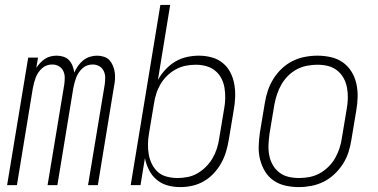

<svg xmlns="http://www.w3.org/2000/svg" viewBox="-20 -755 1540 783"><path d="M9 0 95 -520H135L128 -478Q135 -489 144 -498.5Q153 -508 163.5 -515Q174 -522 186.5 -525Q199 -528 211 -528Q226 -528 239.5 -523.5Q253 -519 262 -509Q271 -499 276 -486Q281 -473 283 -459Q289 -473 298 -486Q307 -499 319.5 -509Q332 -519 346.5 -523.5Q361 -528 376 -528Q390 -528 404 -523.5Q418 -519 426.5 -509.5Q435 -500 440.5 -487Q446 -474 448 -460Q450 -446 449 -431.5Q448 -417 445 -403L379 0H339L407 -410Q409 -424 409 -438.5Q409 -453 403 -465.5Q397 -478 385 -485Q373 -492 358 -492Q347 -492 336.5 -488.5Q326 -485 317 -477Q308 -469 301.5 -459.5Q295 -450 291 -439.5Q287 -429 284 -418Q281 -407 279 -396L214 0H174L242 -410Q244 -424 244 -438.5Q244 -453 238 -465.5Q232 -478 220 -485Q208 -492 193 -492Q182 -492 171.5 -488.5Q161 -485 152 -477Q143 -469 136.5 -459.5Q130 -450 126 -439.5Q122 -429 119 -418Q116 -407 114 -396L49 0Z M716 8Q688 8 663 1Q638 -6 618.5 -22.5Q599 -39 587.5 -62Q576 -85 571 -110L553 0H513L634 -735H674L624 -429Q636 -451 654.5 -471Q673 -491 695 -504Q717 -517 742 -522.5Q767 -528 791 -528Q818 -528 843.5 -521Q869 -514 888.5 -498Q908 -482 919.5 -459.5Q931 -437 935.5 -411.5Q940 -386 939 -359Q938 -332 933 -305L913 -185Q909 -161 902 -137Q895 -113 882.5 -90.5Q870 -68 852 -48.5Q834 -29 811.5 -16Q789 -3 764.5 2.5Q740 8 716 8ZM704 -29Q724 -29 745 -33Q766 -37 785 -48Q804 -59 820 -75Q836 -91 847 -110Q858 -129 864.5 -149.5Q871 -170 874 -191L894 -311Q898 -332 898.5 -354Q899 -376 895.5 -397Q892 -418 882.5 -436Q873 -454 857 -467Q841 -480 820.5 -485.5Q800 -491 778 -491Q758 -491 737.5 -487Q717 -483 697.5 -472.5Q678 -462 662 -446.5Q646 -431 635 -412.5Q624 -394 617.5 -373.5Q611 -353 608 -333L588 -213Q584 -191 583.5 -169Q583 -147 586.5 -126Q590 -105 599.5 -86Q609 -67 624 -53.5Q639 -40 660.5 -34.5Q682 -29 704 -29Z M1199 8Q1171 8 1144 2Q1117 -4 1095.5 -19Q1074 -34 1060.5 -56.5Q1047 -79 1040.5 -105Q1034 -131 1035 -159Q1036 -187 1040 -215L1060 -335Q1064 -361 1072.5 -386Q1081 -411 1095 -433.5Q1109 -456 1129 -475Q1149 -494 1173 -506Q1197 -518 1223 -523Q1249 -528 1274 -528Q1302 -528 1329 -522Q1356 -516 1377.5 -501Q1399 -486 1413 -463.5Q1427 -441 1433 -415Q1439 -389 1438.5 -361Q1438 -333 1433 -305L1413 -185Q1409 -159 1401 -134Q1393 -109 1378.5 -86.5Q1364 -64 1344 -45Q1324 -26 1300 -14Q1276 -2 1250 3Q1224 8 1199 8ZM1200 -29Q1220 -29 1241.5 -33Q1263 -37 1282.5 -47.5Q1302 -58 1318.5 -74Q1335 -90 1346 -109Q1357 -128 1364 -149Q1371 -170 1374 -191L1394 -311Q1398 -333 1398.5 -355Q1399 -377 1395 -398Q1391 -419 1381 -437Q1371 -455 1354.5 -468Q1338 -481 1317.5 -486Q1297 -491 1274 -491Q1254 -491 1232.5 -487Q1211 -483 1191 -472.5Q1171 -462 1155 -446Q1139 -430 1128 -411Q1117 -392 1110 -371Q1103 -350 1099 -329L1079 -209Q1076 -187 1075 -165Q1074 -143 1078 -122Q1082 -101 1092 -83Q1102 -65 1118.5 -52Q1135 -39 1156 -34Q1177 -29 1200 -29Z"/></svg>

Font: Iosevka Term Curly Extralight
Style: Italic
Weight: 200
Italic angle: -9°
Designer: Belleve Invis
Foundry: Belleve Invis
Version: Version 32.3.0